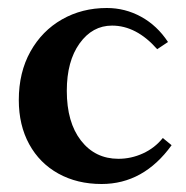

<svg xmlns="http://www.w3.org/2000/svg" viewBox="-20 -446 465 480"><path d="M27 -196Q27 -265 56 -317Q85 -369 135 -397.5Q185 -426 247 -426Q293 -426 333 -404Q373 -382 400 -341L373 -323Q321 -382 260 -382Q211 -382 179 -337.5Q147 -293 147 -219Q147 -140 182.5 -94.5Q218 -49 276 -49Q308 -49 337.5 -62.5Q367 -76 387 -101L409 -83Q339 14 234 14Q173 14 126 -12Q79 -38 53 -85.5Q27 -133 27 -196Z"/></svg>

Font: EB Garamond SemiBold
Style: Regular
Weight: 600
Designer: Georg Duffner and Octavio Pardo
Foundry: Georg Duffner
Version: Version 1.000